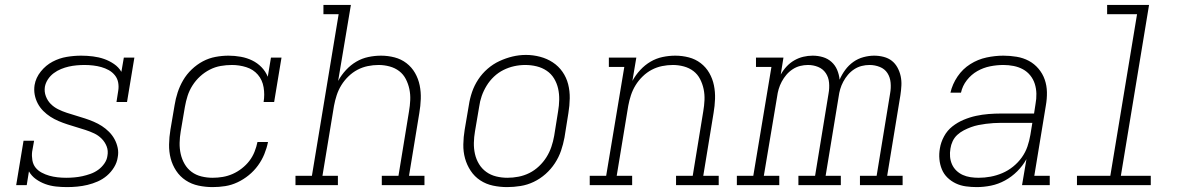

<svg xmlns="http://www.w3.org/2000/svg" viewBox="-20 -755 4840 783"><path d="M253 8Q230 8 207.5 5.5Q185 3 164.5 -4.5Q144 -12 126.5 -24.5Q109 -37 98 -56L89 0H46L76 -181H119L111 -136Q109 -119 112 -101.5Q115 -84 125 -71.5Q135 -59 150 -51Q165 -43 181 -38.5Q197 -34 214.5 -32Q232 -30 250 -30Q266 -30 283 -31.5Q300 -33 316 -36.5Q332 -40 349 -46Q366 -52 380.5 -62.5Q395 -73 405.5 -88Q416 -103 418 -119Q422 -140 415 -158Q408 -176 394.5 -189.5Q381 -203 364 -211Q347 -219 328.5 -225Q310 -231 291.5 -236.5Q273 -242 254.5 -248Q236 -254 218.5 -261.5Q201 -269 185.5 -279Q170 -289 156.5 -302.5Q143 -316 134 -333Q125 -350 121.5 -369Q118 -388 121 -408Q126 -438 146.5 -463.5Q167 -489 194.5 -503.5Q222 -518 252 -523Q282 -528 311 -528Q335 -528 359 -525Q383 -522 404.5 -514.5Q426 -507 445 -494Q464 -481 475 -462L485 -520H528L498 -339H455L462 -384Q465 -401 462 -418Q459 -435 448.5 -448Q438 -461 423.5 -469Q409 -477 393 -481.5Q377 -486 359.5 -488Q342 -490 325 -490Q309 -490 292.5 -488.5Q276 -487 260.5 -483.5Q245 -480 229 -473.5Q213 -467 199 -456.5Q185 -446 175.5 -431.5Q166 -417 163 -401Q160 -381 167 -362.5Q174 -344 187 -331Q200 -318 217 -309.5Q234 -301 252.5 -295Q271 -289 289.5 -283.5Q308 -278 326.5 -272Q345 -266 362.5 -258.5Q380 -251 395.5 -241Q411 -231 424.5 -217.5Q438 -204 447 -187.5Q456 -171 460 -152Q464 -133 460 -113Q457 -92 445 -72.5Q433 -53 416 -38.5Q399 -24 378.5 -15Q358 -6 337 -1Q316 4 295 6Q274 8 253 8Z M847 8Q818 8 789.5 2Q761 -4 737.5 -19.5Q714 -35 698.5 -58.5Q683 -82 676 -109Q669 -136 669.5 -166Q670 -196 675 -226L692 -326Q696 -352 704.5 -378Q713 -404 727 -428Q741 -452 762 -472Q783 -492 807.5 -505Q832 -518 859 -523Q886 -528 912 -528Q937 -528 962 -523.5Q987 -519 1008.5 -508.5Q1030 -498 1046.5 -481Q1063 -464 1072 -442L1085 -520H1128L1098 -339H1055Q1060 -369 1055 -399Q1050 -429 1031.5 -450.5Q1013 -472 984.5 -481Q956 -490 926 -490Q903 -490 880 -486Q857 -482 835.5 -471Q814 -460 796 -443.5Q778 -427 765 -406.5Q752 -386 745 -364Q738 -342 734 -319L717 -219Q713 -196 712.5 -172.5Q712 -149 717 -127Q722 -105 733 -86Q744 -67 761.5 -54Q779 -41 801.5 -35.5Q824 -30 847 -30Q868 -30 888.5 -33.5Q909 -37 928.5 -45.5Q948 -54 966 -68Q984 -82 997 -99Q1010 -116 1018 -136Q1026 -156 1030 -176H1073Q1068 -151 1058 -126.5Q1048 -102 1032 -80Q1016 -58 994.5 -40.5Q973 -23 948.5 -11.5Q924 0 898.5 4Q873 8 847 8Z M1185 0V-38H1252L1361 -697H1299V-735H1411L1359 -425Q1372 -449 1391 -469.5Q1410 -490 1433 -503.5Q1456 -517 1482 -522.5Q1508 -528 1534 -528Q1562 -528 1589 -521Q1616 -514 1637.5 -497.5Q1659 -481 1672.5 -457.5Q1686 -434 1691.5 -407Q1697 -380 1696 -351.5Q1695 -323 1690 -294L1648 -38H1711V0H1537V-38H1605L1648 -301Q1652 -324 1653 -347Q1654 -370 1649.5 -391.5Q1645 -413 1635 -432.5Q1625 -452 1608 -465Q1591 -478 1569 -484Q1547 -490 1524 -490Q1502 -490 1480 -485.5Q1458 -481 1438 -470.5Q1418 -460 1401 -443.5Q1384 -427 1372 -407.5Q1360 -388 1353 -366.5Q1346 -345 1342 -323L1295 -38H1358V0Z M2048 8Q2019 8 1990.5 2Q1962 -4 1938.5 -19.5Q1915 -35 1899.5 -58.5Q1884 -82 1876.5 -109Q1869 -136 1869.5 -166Q1870 -196 1875 -226L1892 -326Q1896 -353 1905 -379.5Q1914 -406 1930 -430.5Q1946 -455 1968.5 -474.5Q1991 -494 2017 -506Q2043 -518 2070 -524.5Q2097 -531 2125 -531Q2154 -531 2182.5 -523.5Q2211 -516 2234.5 -500.5Q2258 -485 2274 -462Q2290 -439 2297 -411.5Q2304 -384 2303.5 -354Q2303 -324 2298 -294L2282 -194Q2277 -167 2268 -140.5Q2259 -114 2243 -89.5Q2227 -65 2205 -45.5Q2183 -26 2157 -13.5Q2131 -1 2103 3.5Q2075 8 2048 8ZM2049 -30Q2072 -30 2095 -34.5Q2118 -39 2139 -49.5Q2160 -60 2178 -77Q2196 -94 2208.5 -114Q2221 -134 2228.5 -156Q2236 -178 2240 -201L2256 -301Q2260 -324 2260.5 -348Q2261 -372 2256 -394Q2251 -416 2239.5 -435Q2228 -454 2209.5 -466.5Q2191 -479 2168.5 -484.5Q2146 -490 2122 -490Q2099 -490 2076.5 -485Q2054 -480 2033 -469.5Q2012 -459 1994.5 -442.5Q1977 -426 1964.5 -405.5Q1952 -385 1944.5 -363.5Q1937 -342 1934 -319L1917 -219Q1913 -196 1912.5 -172.5Q1912 -149 1917 -127Q1922 -105 1933.5 -86Q1945 -67 1963 -54Q1981 -41 2003.5 -35.5Q2026 -30 2049 -30Z M2385 0V-38H2452L2526 -482H2463V-520H2575L2559 -425Q2572 -449 2591 -469.5Q2610 -490 2633 -503.5Q2656 -517 2682 -522.5Q2708 -528 2734 -528Q2762 -528 2789 -521Q2816 -514 2837.5 -497.5Q2859 -481 2872.5 -457.5Q2886 -434 2891.5 -407Q2897 -380 2896 -351.5Q2895 -323 2890 -294L2848 -38H2911V0H2737V-38H2805L2848 -301Q2852 -324 2853 -347Q2854 -370 2849.5 -391.5Q2845 -413 2835 -432.5Q2825 -452 2808 -465Q2791 -478 2769 -484Q2747 -490 2724 -490Q2702 -490 2680 -485.5Q2658 -481 2638 -470.5Q2618 -460 2601 -443.5Q2584 -427 2572 -407.5Q2560 -388 2553 -366.5Q2546 -345 2542 -323L2495 -38H2558V0Z M2985 0V-38H3052L3126 -482H3063V-520H3175L3164 -451Q3174 -469 3188 -484Q3202 -499 3219.5 -509Q3237 -519 3256 -523.5Q3275 -528 3294 -528Q3316 -528 3336 -522Q3356 -516 3371 -502.5Q3386 -489 3394 -470Q3402 -451 3404 -430Q3413 -451 3427 -470Q3441 -489 3460 -502.5Q3479 -516 3501.5 -522Q3524 -528 3545 -528Q3565 -528 3584 -523Q3603 -518 3617 -507Q3631 -496 3640 -479.5Q3649 -463 3653 -444.5Q3657 -426 3656 -406.5Q3655 -387 3652 -367L3598 -38H3661V0H3487V-38H3555L3610 -374Q3614 -396 3612 -418Q3610 -440 3599 -457Q3588 -474 3568 -482Q3548 -490 3526 -490Q3510 -490 3494 -486Q3478 -482 3463.5 -472.5Q3449 -463 3438 -450Q3427 -437 3419 -422Q3411 -407 3406.5 -391.5Q3402 -376 3400 -360L3347 -38H3409V0H3236V-38H3304L3359 -374Q3363 -396 3361 -418Q3359 -440 3347.5 -457Q3336 -474 3316.5 -482Q3297 -490 3275 -490Q3259 -490 3243 -486Q3227 -482 3212.5 -472.5Q3198 -463 3187 -450Q3176 -437 3168 -422Q3160 -407 3155.5 -391.5Q3151 -376 3149 -360L3095 -38H3158V0Z M3963 8Q3941 8 3919 5Q3897 2 3878 -7Q3859 -16 3844 -30.5Q3829 -45 3821 -64.5Q3813 -84 3811 -106Q3809 -128 3813 -150Q3817 -175 3830 -199Q3843 -223 3864 -239.5Q3885 -256 3910 -266.5Q3935 -277 3960.5 -282.5Q3986 -288 4011.5 -290Q4037 -292 4062 -292H4197L4203 -331Q4207 -352 4206.5 -373Q4206 -394 4200 -413Q4194 -432 4181.5 -447.5Q4169 -463 4151.5 -472.5Q4134 -482 4113.5 -486Q4093 -490 4072 -490Q4045 -490 4017.5 -484.5Q3990 -479 3965.5 -465Q3941 -451 3923 -428Q3905 -405 3899 -377H3856Q3864 -412 3885 -443Q3906 -474 3937 -493.5Q3968 -513 4003 -520.5Q4038 -528 4072 -528Q4099 -528 4126 -523.5Q4153 -519 4175.5 -507Q4198 -495 4215 -475Q4232 -455 4240.5 -430.5Q4249 -406 4249.5 -379Q4250 -352 4245 -324L4198 -38H4261V0H4148L4166 -106Q4151 -79 4128.5 -56.5Q4106 -34 4078.5 -19Q4051 -4 4021.5 2Q3992 8 3963 8ZM3971 -30Q3995 -30 4019.5 -34.5Q4044 -39 4067.5 -49Q4091 -59 4111.5 -75.5Q4132 -92 4147 -113Q4162 -134 4170 -157.5Q4178 -181 4182 -205L4190 -254H4062Q4047 -254 4031.5 -253Q4016 -252 4000.5 -250Q3985 -248 3970 -245Q3955 -242 3940 -236.5Q3925 -231 3910.5 -223.5Q3896 -216 3884 -205Q3872 -194 3865 -179Q3858 -164 3856 -149Q3853 -132 3854.5 -115.5Q3856 -99 3862.5 -84.5Q3869 -70 3880.5 -59Q3892 -48 3906.5 -41.5Q3921 -35 3937.5 -32.5Q3954 -30 3971 -30Z M4372 0V-38H4508L4617 -697H4495V-735H4666L4551 -38H4673V0Z"/></svg>

Font: Iosevka Etoile XLtObl
Style: Regular
Weight: 200
Italic angle: -9°
Designer: Belleve Invis
Foundry: Belleve Invis
Version: Version 15.5.2; ttfautohint (v1.8.4)